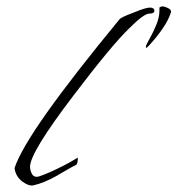

<svg xmlns="http://www.w3.org/2000/svg" viewBox="-20 -584 561 607"><path d="M85 2Q72 5 52 -9Q29 -26 26 -53Q46 -112 129 -229Q212 -346 357 -522Q361 -529 402 -544Q440 -560 454 -560Q468 -560 468 -550Q468 -541 452 -541Q435 -541 389 -495Q333 -441 213 -283Q75 -102 75 -57Q75 -47 80 -36Q85 -25 96 -25Q102 -25 119.5 -32Q137 -39 158 -49Q179 -59 198 -69.5Q217 -80 226 -86Q226 -66 221 -63Q213 -59 205.5 -55Q198 -51 190 -46Q183 -42 175 -37.5Q167 -33 159 -28Q118 -5 85 2ZM443 -433Q442 -433 441 -435Q441 -441 452 -460Q463 -479 473.5 -504Q484 -529 484 -549V-560Q487 -563 494 -564Q499 -564 510 -559Q521 -554 521 -547Q521 -545 520 -544Q513 -521 494 -493.5Q475 -466 458 -448Q457 -446 451.5 -440.5Q446 -435 444 -433Z"/></svg>

Font: Whisper
Style: Regular
Weight: 400
Designer: Robert E. Leuschke
Foundry: Robert E. Leuschke
Version: Version 1.010; ttfautohint (v1.8.4.7-5d5b)